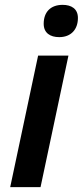

<svg xmlns="http://www.w3.org/2000/svg" viewBox="-20 -771 341 791"><path d="M224 -618C272 -618 301 -649 301 -697C301 -735 274 -751 238 -751C188 -751 160 -721 160 -673C160 -635 187 -618 224 -618ZM22 0H147L262 -542H137Z"/></svg>

Font: Noto Sans SemiBold
Style: Italic
Weight: 600
Italic angle: -12°
Designer: Monotype Design Team
Foundry: Monotype Imaging Inc.
Version: Version 2.013